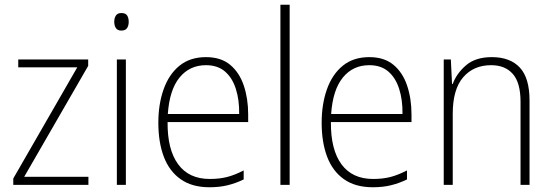

<svg xmlns="http://www.w3.org/2000/svg" viewBox="-20 -780 2332 810"><path d="M353 0H36V-27L306 -496H57V-529H352V-502L82 -34H353Z M492 -725Q510 -725 516.5 -714.5Q523 -704 523 -688Q523 -672 516 -661.5Q509 -651 492 -651Q476 -651 469 -661.5Q462 -672 462 -688Q462 -704 469 -714.5Q476 -725 492 -725ZM511 -529V0H473V-529Z M849 -539Q912 -539 951 -506.5Q990 -474 1008.5 -419Q1027 -364 1027 -297V-265H687Q686 -149 731.5 -87Q777 -25 865 -25Q905 -25 937 -33Q969 -41 1008 -61V-23Q975 -7 940.5 1.5Q906 10 864 10Q790 10 742 -24Q694 -58 671 -119Q648 -180 648 -262Q648 -341 670.5 -404Q693 -467 737.5 -503Q782 -539 849 -539ZM849 -505Q780 -505 737.5 -453Q695 -401 688 -299H989Q990 -358 975 -405Q960 -452 929 -478.5Q898 -505 849 -505Z M1202 0H1163V-760H1202Z M1538 -539Q1601 -539 1640 -506.5Q1679 -474 1697.5 -419Q1716 -364 1716 -297V-265H1376Q1375 -149 1420.5 -87Q1466 -25 1554 -25Q1594 -25 1626 -33Q1658 -41 1697 -61V-23Q1664 -7 1629.5 1.5Q1595 10 1553 10Q1479 10 1431 -24Q1383 -58 1360 -119Q1337 -180 1337 -262Q1337 -341 1359.5 -404Q1382 -467 1426.5 -503Q1471 -539 1538 -539ZM1538 -505Q1469 -505 1426.5 -453Q1384 -401 1377 -299H1678Q1679 -358 1664 -405Q1649 -452 1618 -478.5Q1587 -505 1538 -505Z M2055 -539Q2132 -539 2173 -495Q2214 -451 2214 -356V0H2176V-351Q2176 -431 2143.5 -468Q2111 -505 2052 -505Q1978 -505 1934 -454Q1890 -403 1890 -300V0H1852V-529H1882L1887 -426H1890Q1906 -470 1946 -504.5Q1986 -539 2055 -539Z"/></svg>

Font: Noto Sans Tamil SemiCondensed ExtraLight
Style: Regular
Weight: 200
Width: 4
Designer: Jelle Bosma - Monotype Design Team
Foundry: Monotype Imaging Inc.
Version: Version 2.004; ttfautohint (v1.8.4.7-5d5b)